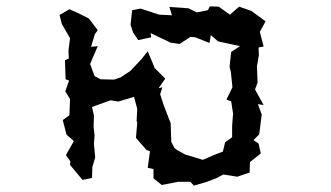

<svg xmlns="http://www.w3.org/2000/svg" viewBox="-20 -543 1040 603"><path d="M401 -239 411 -201 409 -163 411 -158 407 -110 440 -72 451 -68 444 -16 462 -12V17L488 38L539 28H578L589 40L630 28L661 16L681 5L725 12L764 -1L765 -34L799 -61L792 -92L776 -103L794 -121L802 -183L790 -216L808 -213L781 -262L789 -284L787 -334L793 -370L792 -394L808 -397L796 -443L814 -476L769 -509L731 -522L702 -497L667 -522L639 -523L633 -511L598 -504L572 -517L512 -521L520 -495L480 -497L422 -516L395 -511L390 -465L398 -441L414 -417L455 -426L453 -439L516 -409L544 -405L578 -427L593 -426L638 -408L642 -433L665 -413L734 -398L706 -380L701 -334L705 -317L710 -269L691 -230L706 -225L712 -186L709 -148V-112L687 -96L680 -67L654 -57L617 -41L561 -58L536 -72L528 -78L518 -97L517 -125L516 -156L495 -210L483 -247L490 -269L478 -266L499 -296L466 -329L444 -382L425 -358L389 -320L359 -300L338 -293L296 -294L277 -304L263 -342L287 -398L266 -396L278 -436L287 -448L259 -485L223 -503L198 -514L167 -496L174 -468L200 -423L195 -384L196 -359L184 -354L186 -294L197 -290L185 -256L200 -232L198 -181L177 -166L189 -120L212 -100L187 -56L201 -36L200 -25L239 22L269 16L270 -18L279 -49L275 -90L277 -118L274 -145L275 -180L269 -207L327 -228L352 -224Z"/></svg>

Font: チョークS
Style: Regular
Weight: 400
Designer: [Stick] Fontworks Inc.
Foundry: [Stick] Fontworks Inc.
Version: Version 1.200;FEAKit 1.0